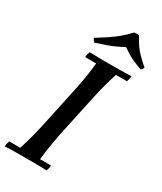

<svg xmlns="http://www.w3.org/2000/svg" viewBox="-232 -1007 920 1090"><g transform="rotate(30 228.0 -462.0)"><path d="M-4 2Q-4 -6 -1.5 -17Q1 -28 4 -35H76Q91 -80 103 -126Q115 -172 123 -210L183 -490Q191 -528 198 -570.5Q205 -613 210 -665H138Q138 -673 140.5 -684Q143 -695 146 -702Q180 -701 214 -700.5Q248 -700 282 -700Q317 -700 351 -700.5Q385 -701 420 -702Q420 -695 417.5 -684Q415 -673 412 -665H340Q325 -619 314.5 -579.5Q304 -540 293 -490L233 -210Q226 -173 218.5 -129.5Q211 -86 206 -35H278Q278 -28 275.5 -17Q273 -6 270 2Q236 0 202 0Q168 0 133 0Q99 0 65 0Q31 0 -4 2ZM141 -762Q136 -767 132.5 -772Q129 -777 127 -785Q164 -808 189 -824.5Q214 -841 232.5 -855Q251 -869 269 -885.5Q287 -902 309 -925Q325 -928 341 -925Q358 -894 371.5 -873.5Q385 -853 405 -832.5Q425 -812 460 -781Q454 -768 445 -762Q412 -774 389.5 -784Q367 -794 349 -805Q331 -816 311 -830Q284 -816 260 -805Q236 -794 208 -784Q180 -774 141 -762Z"/></g></svg>

Font: Poltawski Nowy
Style: Italic
Weight: 400
Italic angle: -12°
Designer: Adam Pótawski, Mateusz Machalski, Borys Kosmynka, Ania Wieluska
Foundry: Capitalics.wtf
Version: Version 1.001;gftools[0.9.25]